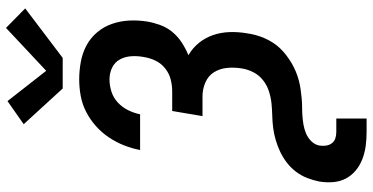

<svg xmlns="http://www.w3.org/2000/svg" viewBox="-321 -706 1242 640"><g transform="rotate(-90 300.0 -386.0)"><path d="M325 -798 206 -928 283 -982 384 -853 527 -987 592 -923 427 -798ZM180 215Q156 215 133.5 212Q111 209 90 201Q69 193 52 179Q35 165 25 146Q15 127 13 104Q11 81 15 57Q19 37 26.5 17.5Q34 -2 47 -19.5Q60 -37 77.5 -50.5Q95 -64 114 -73Q133 -82 153.5 -88Q174 -94 194 -96.5Q214 -99 234.5 -99.5Q255 -100 275 -102Q295 -104 315.5 -110.5Q336 -117 353 -130.5Q370 -144 379.5 -163Q389 -182 392 -202Q396 -227 393.5 -251Q391 -275 379 -294Q367 -313 345 -322.5Q323 -332 299 -332H233L250 -433H315Q335 -433 355 -438Q375 -443 392 -456.5Q409 -470 418 -489Q427 -508 430 -528Q434 -549 432.5 -570Q431 -591 421.5 -608Q412 -625 394 -633.5Q376 -642 355 -642Q335 -642 314.5 -635.5Q294 -629 278 -614Q262 -599 252.5 -579.5Q243 -560 239 -540H120Q125 -567 135.5 -593.5Q146 -620 162 -644Q178 -668 200 -687.5Q222 -707 247.5 -720Q273 -733 300.5 -738Q328 -743 355 -743Q385 -743 414.5 -737.5Q444 -732 469 -718.5Q494 -705 512.5 -683Q531 -661 540.5 -633.5Q550 -606 551.5 -576Q553 -546 548 -515Q544 -493 536 -471.5Q528 -450 513 -432Q498 -414 478 -401Q458 -388 436 -379Q460 -365 477 -344Q494 -323 503 -297Q512 -271 513 -242Q514 -213 509 -184Q507 -169 503 -154.5Q499 -140 493 -126Q487 -112 478.5 -98.5Q470 -85 459 -73.5Q448 -62 435.5 -52.5Q423 -43 409.5 -35Q396 -27 381.5 -21Q367 -15 352 -11Q337 -7 322.5 -5Q308 -3 293 -1.5Q278 0 263.5 0Q249 0 234.5 1Q220 2 205 4.5Q190 7 175.5 13Q161 19 149.5 30.5Q138 42 135 57Q133 68 134.5 79Q136 90 142 98.5Q148 107 158 110.5Q168 114 180 114H225V215Z"/></g></svg>

Font: Iosevka SS04 Extended Oblique
Style: Bold
Weight: 700
Width: 7
Italic angle: -9°
Monospace: yes
Designer: Belleve Invis
Foundry: Belleve Invis
Version: Version 19.0.0; ttfautohint (v1.8.4)